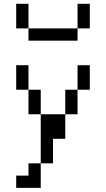

<svg xmlns="http://www.w3.org/2000/svg" viewBox="-20 -832 540 978"><path d="M125 62.5H62.5V125H187.5Q187.5 125 187.5 0H125ZM187.5 0H250Q250 0 250 -125H312.5Q312.5 -125 312.5 -250H187.5Q187.5 -250 187.5 0ZM187.5 -250Q187.5 -250 187.5 -375H125Q125 -375 125 -250ZM312.5 -250H375Q375 -250 375 -375H312.5Q312.5 -375 312.5 -250ZM125 -375Q125 -375 125 -500H62.5Q62.5 -500 62.5 -375ZM375 -375H437.5Q437.5 -375 437.5 -500H375Q375 -500 375 -375ZM125 -687.5V-625H375V-687.5ZM125 -687.5Q125 -687.5 125 -812.5H62.5Q62.5 -812.5 62.5 -687.5ZM375 -687.5H437.5Q437.5 -687.5 437.5 -812.5H375Q375 -812.5 375 -687.5Z"/></svg>

Font: UnifontExMono
Style: Regular
Weight: 500
Version: Version 15.0.06